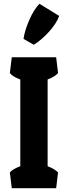

<svg xmlns="http://www.w3.org/2000/svg" viewBox="-20 -992 358 1012"><path d="M158 -756 104 -787Q110 -831 134.5 -887Q159 -943 188 -972L292 -908Q278 -869 239 -825.5Q200 -782 158 -756ZM276 -690 286 -607Q270 -588 231 -573V-116Q271 -100 286 -83L276 0H42L32 -83Q45 -100 87 -116V-573Q46 -588 32 -607L42 -690Z"/></svg>

Font: Patua One
Style: Regular
Weight: 400
Designer: luciano Vergara
Foundry: Luciano Vergara
Version: Version 1.002